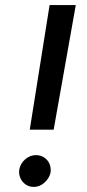

<svg xmlns="http://www.w3.org/2000/svg" viewBox="-20 -720 342 755"><path d="M97 -210 175 -700H278L191 -210ZM113 15Q95 15 81 5.5Q67 -4 60 -20Q53 -36 56 -54Q60 -77 79 -93.5Q98 -110 121 -110Q140 -110 154 -100.5Q168 -91 174.5 -76Q181 -61 179 -42Q174 -19 155 -2Q136 15 113 15Z"/></svg>

Font: Figtree Light Medium
Style: Italic
Weight: 500
Italic angle: -9.5°
Version: Version 2.000